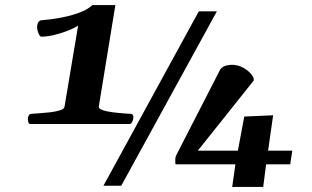

<svg xmlns="http://www.w3.org/2000/svg" viewBox="-20 -738 1238 763"><path d="M100.1 -245.1Q93.8 -245.1 92 -255.4Q90.3 -265.6 90.8 -269.5Q91.8 -274.9 95 -280Q98.1 -285.2 105 -285.6Q114.7 -286.6 135.3 -287.8Q155.8 -289.1 178.7 -291.7Q201.7 -294.4 218.3 -299.6Q234.9 -304.7 236.3 -313.5L290.5 -636.7Q278.8 -627.9 253.7 -617.7Q228.5 -607.4 199 -599.9Q169.4 -592.3 144 -592.3Q137.7 -592.3 131.8 -608.6Q126 -625 127.9 -636.7Q128.9 -644.5 133.1 -650.9Q137.2 -657.2 146.5 -657.7Q156.2 -658.2 181.9 -661.4Q207.5 -664.6 239.3 -671.4Q271 -678.2 300.3 -689.7Q329.6 -701.2 347.2 -717.8H438.5L372.6 -314.5Q371.6 -308.6 380.4 -303.7Q389.2 -298.8 406.2 -295.4Q423.3 -292 447 -289.6Q470.7 -287.1 499.5 -285.6Q506.8 -285.2 509 -279.3Q511.2 -273.4 508.8 -262.7Q507.8 -258.3 504.2 -251.7Q500.5 -245.1 494.6 -245.1ZM461.9 0H391.1L770 -692.9H841.8ZM902.8 4.9 915.5 -85H679.7Q676.3 -85 676.5 -93.3Q676.8 -101.6 676.8 -107.9Q676.8 -114.7 682.1 -124.5L856 -463.4Q866.2 -474.6 879.2 -477.5Q892.1 -480.5 901.4 -480.5Q925.3 -480.5 945.8 -469.2Q966.3 -458 978.3 -443.4Q990.2 -428.7 988.3 -418L766.1 -139.2H925.3L950.7 -274.9L1065.4 -279.8L1045.4 -139.2H1141.6L1133.3 -85H1037.6L1025.9 4.9Z"/></svg>

Font: Gelasio
Style: Italic
Weight: 400
Italic angle: -8.5°
Designer: Eben Sorkin
Foundry: Eben Sorkin
Version: Version 1.008